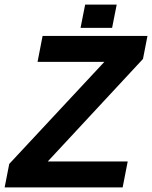

<svg xmlns="http://www.w3.org/2000/svg" viewBox="-29 -815 661 835"><path d="M504.4 0H-8.8L11.2 -102.1L424.8 -545.9H134.3L156.2 -658.7H612.3L592.8 -558.6L178.7 -112.8H526.4ZM321.3 -693.8 341.3 -794.9H478.5L458.5 -693.8Z"/></svg>

Font: Cousine
Style: Bold Italic
Weight: 700
Italic angle: -12°
Monospace: yes
Designer: Steve Matteson
Foundry: Ascender Corporation
Version: Version 1.20